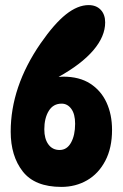

<svg xmlns="http://www.w3.org/2000/svg" viewBox="-20 -724 482 754"><path d="M393 -636Q393 -581 346.5 -526.5Q300 -472 210 -422Q219 -423 228 -423Q292 -423 334.5 -395.5Q377 -368 398.5 -321Q420 -274 420 -214Q420 -143 393.5 -92.5Q367 -42 322 -16Q277 10 221 10Q117 10 69.5 -50.5Q22 -111 22 -207Q22 -383 139 -553Q193 -631 239 -667.5Q285 -704 328 -704Q358 -704 375.5 -685.5Q393 -667 393 -636ZM222 -317Q189 -317 171.5 -288.5Q154 -260 154 -216Q154 -179 170 -157Q186 -135 214 -135Q243 -135 259 -164Q275 -193 275 -238Q275 -276 260 -296.5Q245 -317 222 -317Z"/></svg>

Font: DynaPuff Condensed Medium
Style: Regular
Weight: 500
Width: 3
Designer: Toshi Omagari, Jennifer Daniel
Foundry: Google Fonts
Version: Version 2.000; ttfautohint (v1.8.4.7-5d5b)